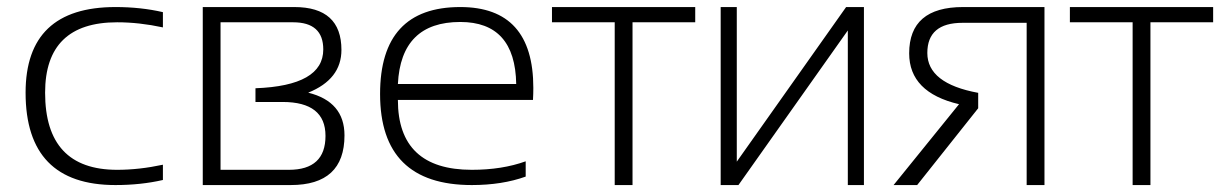

<svg xmlns="http://www.w3.org/2000/svg" viewBox="-20 -533 3514 553"><path d="M449.2 -14.6Q385.7 0 312.5 0Q53.7 0 53.7 -266.1Q53.7 -512.7 312.5 -512.7Q385.7 -512.7 449.2 -498V-454.1Q380.9 -468.8 317.4 -468.8Q109.9 -468.8 109.9 -266.1Q109.9 -43.9 317.4 -43.9Q380.9 -43.9 449.2 -58.6Z M812 -43.9Q917.5 -43.9 917.5 -141.6Q917.5 -239.3 793.9 -239.3H715.8V-278.8Q911.1 -286.1 911.1 -390.6Q911.1 -468.8 824.2 -468.8H615.2V-43.9ZM564 0V-512.7H827.6Q963.4 -512.7 963.4 -389.2Q963.4 -304.7 867.7 -266.1Q972.2 -240.2 972.2 -143.1Q972.2 0 817.4 0Z M1305.7 -512.7Q1516.1 -512.7 1516.1 -279.8Q1516.1 -263.2 1515.1 -245.1H1126Q1126 -43.9 1338.9 -43.9Q1426.3 -43.9 1494.1 -68.4V-24.4Q1426.3 0 1338.9 0Q1074.7 0 1074.7 -262.2Q1074.7 -512.7 1305.7 -512.7ZM1126 -291H1466.8Q1463.9 -469.7 1305.7 -469.7Q1134.8 -469.7 1126 -291Z M1982.4 -512.7V-468.8H1801.8V0H1750.5V-468.8H1569.8V-512.7Z M2421.9 0V-445.3L2106.9 0H2055.7V-512.7H2102.1V-67.4L2417 -512.7H2468.3V0Z M2937 0V-467.3H2752.4Q2650.9 -467.3 2650.9 -380.4Q2650.9 -292.5 2797.4 -265.6V-221.2L2621.6 0H2553.7L2742.2 -232.9Q2598.6 -266.6 2598.6 -379.4Q2598.6 -512.7 2753.9 -512.7H2988.3V0Z M3474.1 -512.7V-468.8H3293.5V0H3242.2V-468.8H3061.5V-512.7Z"/></svg>

Font: Sansation Light
Style: Light
Weight: 300
Designer: Bernd Montag
Version: Version 1.301